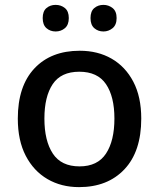

<svg xmlns="http://www.w3.org/2000/svg" viewBox="-20 -757 651 787"><path d="M559 -271Q559 -136 490 -63Q421 10 304 10Q231 10 174.5 -23Q118 -56 85.5 -118.5Q53 -181 53 -271Q53 -404 121 -476.5Q189 -549 307 -549Q381 -549 437.5 -516.5Q494 -484 526.5 -422Q559 -360 559 -271ZM162 -271Q162 -180 196.5 -127.5Q231 -75 306 -75Q380 -75 414.5 -127.5Q449 -180 449 -271Q449 -361 414.5 -412Q380 -463 305 -463Q230 -463 196 -412Q162 -361 162 -271ZM155 -683Q155 -711 170.5 -724Q186 -737 208 -737Q230 -737 246 -724Q262 -711 262 -683Q262 -655 246 -641.5Q230 -628 208 -628Q186 -628 170.5 -641.5Q155 -655 155 -683ZM351 -683Q351 -711 366.5 -724Q382 -737 404 -737Q425 -737 441.5 -724Q458 -711 458 -683Q458 -655 441.5 -641.5Q425 -628 404 -628Q382 -628 366.5 -641.5Q351 -655 351 -683Z"/></svg>

Font: Noto Sans Meetei Mayek Medium
Style: Regular
Weight: 500
Designer: Monotype Design Team and Neelakash Kshetrimayum
Foundry: Monotype Imaging Inc.
Version: Version 2.002; ttfautohint (v1.8.4.7-5d5b)